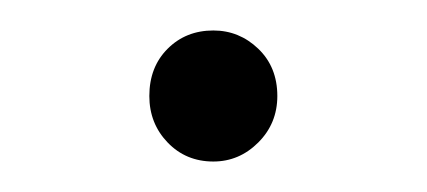

<svg xmlns="http://www.w3.org/2000/svg" viewBox="-20 -331 280 126"><path d="M120 -225Q102 -225 90 -237.5Q78 -250 78 -268Q78 -287 90 -299Q102 -311 120 -311Q137 -311 149.5 -299Q162 -287 162 -268Q162 -250 149.5 -237.5Q137 -225 120 -225Z"/></svg>

Font: Montserrat Light
Style: Regular
Weight: 300
Designer: Julieta Ulanovsky
Foundry: Julieta Ulanovsky
Version: Version 9.000; ttfautohint (v1.8.4.7-5d5b)